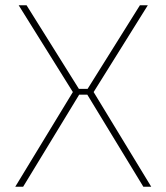

<svg xmlns="http://www.w3.org/2000/svg" viewBox="-20 -710 633 730"><path d="M312 -350H281L68 0H38L257 -360L51 -690H81L280 -372H313L512 -690H542L336 -360L555 0H525Z"/></svg>

Font: Exo 2.0 Thin
Style: Regular
Weight: 250
Designer: Natanael Gama
Version: Version 1.001;PS 001.001;hotconv 1.0.70;makeotf.lib2.5.58329